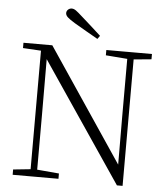

<svg xmlns="http://www.w3.org/2000/svg" viewBox="-61 -986 910 1048"><g transform="rotate(5 394.0 -462.0)"><path d="M456 -797 443 -779Q410 -798 377.5 -816.5Q345 -835 313 -854Q285 -871 273 -882Q261 -893 261 -905Q261 -916 269.5 -924Q278 -932 290 -932Q301 -932 313 -923.5Q325 -915 348 -894Q374 -872 401 -847Q428 -822 456 -797ZM47 0V-29L153 -40H172L298 -29V0ZM142 0V-701H177L178 -343V0ZM497 -694V-723H747V-694L642 -684H624ZM619 8 169 -657 167 -658 147 -688 43 -694V-723H201L633 -80L616 -74L615 -373V-723H650V8Z"/></g></svg>

Font: Source Han Serif JP VF
Style: Regular
Weight: 250
Designer: Ryoko NISHIZUKA 西塚涼子 (kana & ideographs); Frank Grießhammer (Latin, Greek & Cyrillic); Wenlong ZHANG 张文龙 (bopomofo); San
Foundry: Adobe
Version: Version 2.001;hotconv 1.1.0;makeotfexe 2.6.0